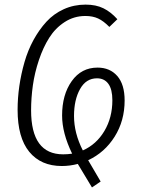

<svg xmlns="http://www.w3.org/2000/svg" viewBox="-20 -716 617 841"><path d="M525.9 -275.9Q525.9 -187 482.2 -117.4Q438.5 -47.9 366.2 -14.2L420.9 79.1L382.8 105Q323.2 6.3 320.8 2Q286.1 11.2 251 11.2Q159.2 11.2 108.2 -51Q57.1 -113.3 57.1 -234.9Q57.1 -286.6 64.7 -339.1Q72.3 -391.6 87.2 -443.6Q102.1 -495.6 126.7 -540.8Q151.4 -585.9 183.3 -620.8Q215.3 -655.8 259.5 -675.8Q303.7 -695.8 355 -695.8Q400.4 -695.8 433.1 -679.7Q465.8 -663.6 494.1 -631.8L459 -598.1Q433.6 -624 409.9 -635Q386.2 -646 354 -646Q304.2 -646 263.2 -619.4Q222.2 -592.8 195.6 -550.5Q168.9 -508.3 150.4 -452.9Q131.8 -397.5 124 -342.3Q116.2 -287.1 116.2 -232.9Q116.2 -40 256.8 -40Q277.3 -40 295.9 -43Q252 -133.3 252 -210Q252 -301.3 294.2 -360.6Q336.4 -419.9 407.2 -419.9Q461.4 -419.9 493.7 -383.1Q525.9 -346.2 525.9 -275.9ZM342.8 -57.1Q402.3 -83.5 437.3 -142.3Q472.2 -201.2 472.2 -276.9Q472.2 -324.7 454.6 -348.9Q437 -373 404.8 -373Q356.9 -373 330.6 -325.9Q304.2 -278.8 304.2 -208Q304.2 -132.8 342.8 -57.1Z"/></svg>

Font: Fira Sans Compressed Light
Style: Italic
Weight: 300
Width: 3
Italic angle: -8°
Designer: Carrois Corporate & Edenspiekermann AG
Foundry: Carrois Corporate GbR & Edenspiekermann AG
Version: Version 4.203;PS 004.203;hotconv 1.0.88;makeotf.lib2.5.64775